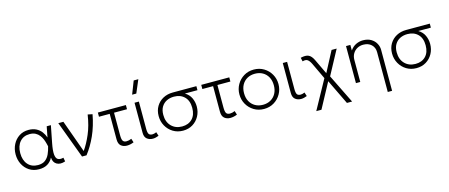

<svg xmlns="http://www.w3.org/2000/svg" viewBox="-55 -1472 5611 2402"><g transform="rotate(-15 2750.0 -271.0)"><path d="M277 15Q205 15 151.8 -19.8Q98.5 -54.5 69.2 -112.5Q40 -170.5 40 -240Q40 -309.5 69.2 -367.5Q98.5 -425.5 151 -460.2Q203.5 -495 274 -495Q331 -495 372.2 -474Q413.5 -453 440 -418.2Q466.5 -383.5 480 -342L507 -480H561L518 -260Q499.5 -165.5 504.2 -115Q509 -64.5 535.2 -49.5Q561.5 -34.5 607 -46L616 4Q548.5 27 504.2 1Q460 -25 457 -88Q431.5 -38.5 387.8 -11.8Q344 15 277 15ZM278 -39Q336.5 -39 371.8 -66Q407 -93 427 -137.2Q447 -181.5 459 -234Q455 -249.5 448.8 -274.8Q442.5 -300 430.8 -328.8Q419 -357.5 399.2 -383Q379.5 -408.5 349 -424.8Q318.5 -441 274 -441Q194.5 -441 147.2 -386.8Q100 -332.5 100 -240Q100 -148 147.8 -93.5Q195.5 -39 278 -39Z M836 0 657 -480H723L874 -61Q927 -136 973 -243Q1019 -350 1040 -490L1100 -477.5Q1072.5 -329.5 1019 -210.5Q965.5 -91.5 894 0Z M1415.5 14Q1370 14 1339.2 -11.5Q1308.5 -37 1308.5 -96V-426H1169.5V-480H1532.5V-426H1364.5V-136Q1364.5 -80.5 1378 -60.2Q1391.5 -40 1424.5 -40Q1455.5 -40 1488.5 -55L1504.5 -5Q1460 14 1415.5 14Z M1751.5 14Q1706 14 1675.2 -11Q1644.5 -36 1644.5 -90V-480H1700.5V-128Q1700.5 -78.5 1713.2 -59.2Q1726 -40 1759.5 -40Q1780.5 -40 1811.5 -53L1827.5 -3Q1809 4.5 1789.2 9.2Q1769.5 14 1751.5 14ZM1641.5 -585 1706.5 -752H1766.5L1695.5 -585Z M2142.5 15Q2070 15 2013.5 -19.8Q1957 -54.5 1924.8 -112.5Q1892.5 -170.5 1892.5 -240Q1892.5 -311.5 1924.8 -365.5Q1957 -419.5 2013 -449.8Q2069 -480 2140.5 -480H2445.5V-428H2282.5Q2336.5 -396 2360.5 -344Q2384.5 -292 2384.5 -234Q2384.5 -164.5 2353.5 -108Q2322.5 -51.5 2268 -18.2Q2213.5 15 2142.5 15ZM2144.5 -39Q2226.5 -39 2276 -89.5Q2325.5 -140 2325.5 -232Q2325.5 -324.5 2274.5 -375.2Q2223.5 -426 2139.5 -426Q2086.5 -426 2044.2 -405Q2002 -384 1977.2 -342.8Q1952.5 -301.5 1952.5 -240Q1952.5 -148 2005.8 -93.5Q2059 -39 2144.5 -39Z M2754.5 14Q2709 14 2678.2 -11.5Q2647.5 -37 2647.5 -96V-426H2508.5V-480H2871.5V-426H2703.5V-136Q2703.5 -80.5 2717 -60.2Q2730.5 -40 2763.5 -40Q2794.5 -40 2827.5 -55L2843.5 -5Q2799 14 2754.5 14Z M3191.5 15Q3119 15 3061.8 -19.8Q3004.5 -54.5 2971.5 -112.5Q2938.5 -170.5 2938.5 -240Q2938.5 -309.5 2971.5 -367.5Q3004.5 -425.5 3061.8 -460.2Q3119 -495 3191.5 -495Q3264 -495 3321.2 -460.2Q3378.5 -425.5 3411.5 -367.5Q3444.5 -309.5 3444.5 -240Q3444.5 -170.5 3411.5 -112.5Q3378.5 -54.5 3321.5 -19.8Q3264.5 15 3191.5 15ZM3191.5 -39Q3248 -39 3291.5 -63.8Q3335 -88.5 3359.8 -133.5Q3384.5 -178.5 3384.5 -240Q3384.5 -301.5 3359.8 -346.8Q3335 -392 3291.5 -416.5Q3248 -441 3191.5 -441Q3135 -441 3091.5 -416.5Q3048 -392 3023.2 -346.8Q2998.5 -301.5 2998.5 -240Q2998.5 -178.5 3023.2 -133.5Q3048 -88.5 3091.5 -63.8Q3135 -39 3191.5 -39Z M3671.5 14Q3626 14 3595.2 -11Q3564.5 -36 3564.5 -90V-480H3620.5V-128Q3620.5 -78.5 3633.2 -59.2Q3646 -40 3679.5 -40Q3700.5 -40 3731.5 -53L3747.5 -3Q3729 4.5 3709.2 9.2Q3689.5 14 3671.5 14Z M3813.5 210 4018.5 -162.5 3919.5 -372Q3900 -413.5 3876.5 -431.2Q3853 -449 3809.5 -436L3798.5 -485Q3864 -501 3900.8 -484.2Q3937.5 -467.5 3964.5 -411L4057.5 -216L4196.5 -480H4262.5L4093 -165L4277.5 210H4210.5L4054.5 -113L3880.5 210Z M4739.5 210V-306Q4739.5 -366 4700 -403.5Q4660.5 -441 4594.5 -441Q4551.5 -441 4516.2 -421.5Q4481 -402 4460.2 -366.8Q4439.5 -331.5 4439.5 -285V0H4383.5V-480H4439.5V-408Q4472.5 -454.5 4516 -474.8Q4559.5 -495 4604.5 -495Q4668 -495 4710.5 -469Q4753 -443 4774.2 -403.2Q4795.5 -363.5 4795.5 -323V210Z M5165.5 15Q5093 15 5036.5 -19.8Q4980 -54.5 4947.8 -112.5Q4915.5 -170.5 4915.5 -240Q4915.5 -311.5 4947.8 -365.5Q4980 -419.5 5036 -449.8Q5092 -480 5163.5 -480H5468.5V-428H5305.5Q5359.5 -396 5383.5 -344Q5407.5 -292 5407.5 -234Q5407.5 -164.5 5376.5 -108Q5345.5 -51.5 5291 -18.2Q5236.5 15 5165.5 15ZM5167.5 -39Q5249.5 -39 5299 -89.5Q5348.5 -140 5348.5 -232Q5348.5 -324.5 5297.5 -375.2Q5246.5 -426 5162.5 -426Q5109.5 -426 5067.2 -405Q5025 -384 5000.2 -342.8Q4975.5 -301.5 4975.5 -240Q4975.5 -148 5028.8 -93.5Q5082 -39 5167.5 -39Z"/></g></svg>

Font: Geologica Thin
Style: Regular
Weight: 100
Designer: Sindre Bremnes, Frode Helland
Foundry: Monokrom Skriftforlag AS
Version: Version 1.010; ttfautohint (v1.8.4.7-5d5b);gftools[0.9.28]